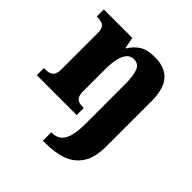

<svg xmlns="http://www.w3.org/2000/svg" viewBox="-208 -703 1096 1096"><g transform="rotate(45 340.0 -155.0)"><path d="M306 240V172H312Q343 172 365 156Q387 140 398.5 101.5Q410 63 410 -4V-322Q410 -387 396.5 -422Q383 -457 345 -457Q316 -457 299.5 -435.5Q283 -414 276 -379.5Q269 -345 269 -305V-122Q269 -95 276.5 -81Q284 -67 298.5 -62Q313 -57 335 -57H339V0H17V-57H21Q44 -57 60 -62Q76 -67 84.5 -81.5Q93 -96 93 -125V-415Q93 -442 85 -456Q77 -470 62 -474.5Q47 -479 25 -479H22V-536H252L265 -469H270Q291 -505 325 -527.5Q359 -550 422 -550Q501 -550 543 -504.5Q585 -459 585 -358V8Q585 97 551.5 148Q518 199 460 219.5Q402 240 327 240Z"/></g></svg>

Font: Noto Serif Khmer ExtraBold
Style: Regular
Weight: 800
Version: Version 2.003